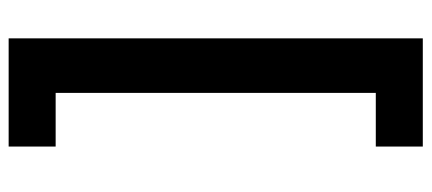

<svg xmlns="http://www.w3.org/2000/svg" viewBox="-290 -544 974 433"><g transform="rotate(-90 196.5 -327.0)"><path d="M327 140V-794H83V-688H204V34H83V140Z"/></g></svg>

Font: Vanilla Cream
Style: Bold
Weight: 700
Designer: Jeremy Tribby, Jinavaṁso
Foundry: Tribby Type
Version: Version 1.422;Glyphs 3.1.2 (3151)